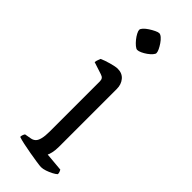

<svg xmlns="http://www.w3.org/2000/svg" viewBox="-239 -747 775 775"><g transform="rotate(45 148.0 -360.0)"><path d="M195 0Q188 0 168 -3Q148 -6 125 -10Q102 -14 81 -18.5Q60 -23 49 -27Q49 -34 51.5 -40Q54 -46 56 -48L84 -53Q95 -55 102.5 -62Q110 -69 114 -85Q118 -101 118 -126V-413Q118 -422 114 -427.5Q110 -433 100 -436L48 -453Q49 -461 52 -468.5Q55 -476 56 -479Q71 -486 96 -493Q121 -500 133 -500Q159 -500 173.5 -482.5Q188 -465 188 -440V-110Q188 -89 184.5 -74.5Q181 -60 178 -55L257 -48Q259 -44 261 -39.5Q263 -35 263 -28Q257 -22 244.5 -15.5Q232 -9 218.5 -4.5Q205 0 195 0ZM135 -609Q129 -609 120 -616.5Q111 -624 102.5 -634.5Q94 -645 88.5 -655.5Q83 -666 83 -672Q83 -678 90.5 -686Q98 -694 109.5 -701.5Q121 -709 132.5 -714.5Q144 -720 150 -720Q157 -720 165.5 -712.5Q174 -705 181.5 -694Q189 -683 194 -672.5Q199 -662 199 -655Q199 -650 192 -642Q185 -634 174.5 -626.5Q164 -619 153 -614Q142 -609 135 -609Z"/></g></svg>

Font: Texturina 12pt ExtraLight
Style: Regular
Weight: 250
Designer: Guillermo Torres Carreño
Foundry: Omnibus-Type
Version: Version 1.002